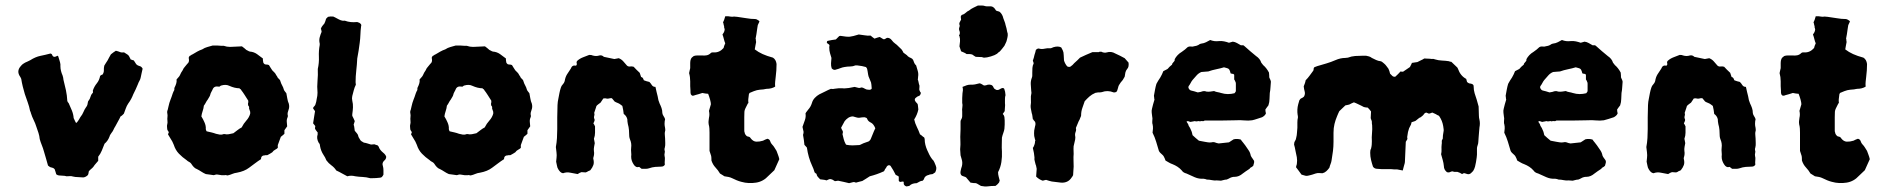

<svg xmlns="http://www.w3.org/2000/svg" viewBox="-20 -649 6841 696"><path d="M497 -400Q495 -393 493.5 -384.5Q492 -376 490 -368Q489 -362 485.5 -356Q482 -350 480 -344Q476 -334 472 -325.5Q468 -317 463 -307Q460 -299 455.5 -290.5Q451 -282 445 -274Q439 -265 436 -256Q433 -247 429 -237Q426 -234 423.5 -231.5Q421 -229 417 -227Q413 -218 408 -209.5Q403 -201 398 -191Q394 -185 391.5 -179Q389 -173 384 -167Q382 -164 380 -161Q378 -158 377 -154Q371 -138 359 -128Q354 -115 349 -103Q344 -91 336 -81V-66Q332 -61 327 -55.5Q322 -50 319 -45Q315 -40 310.5 -36.5Q306 -33 302 -28Q301 -24 300.5 -19.5Q300 -15 296 -12Q287 -5 279 -6Q271 -7 262 -7Q253 -7 245 -9Q239 -11 233 -10.5Q227 -10 221 -10Q215 -12 208.5 -12Q202 -12 194 -13Q190 -13 184 -17Q183 -22 181 -27Q179 -32 178 -36Q173 -41 168 -41.5Q163 -42 159 -45L154 -49Q150 -63 146.5 -75.5Q143 -88 139 -101Q136 -112 131.5 -123Q127 -134 124 -145Q123 -156 119.5 -167Q116 -178 112 -189Q108 -202 102 -214Q96 -226 92 -239Q92 -241 91 -243Q90 -245 89 -247Q86 -263 80.5 -278Q75 -293 70 -308Q66 -321 62.5 -335.5Q59 -350 57 -363Q56 -365 55 -367.5Q54 -370 53 -371Q39 -391 55 -409Q59 -414 63 -417Q67 -420 71 -422Q76 -424 81 -426.5Q86 -429 90 -431Q109 -443 126.5 -446.5Q144 -450 163 -455Q167 -454 168.5 -451.5Q170 -449 171 -446Q176 -441 182 -444L189 -447Q191 -445 191 -445Q193 -438 195.5 -430.5Q198 -423 199 -416V-409Q199 -393 207 -375Q208 -371 209 -367.5Q210 -364 210 -360Q215 -341 219 -322Q223 -303 224 -283Q225 -279 229 -275Q235 -262 240.5 -248.5Q246 -235 247 -221Q248 -220 250.5 -213.5Q253 -207 254 -207Q255 -201 259 -205.5Q263 -210 267 -217Q271 -224 271 -224Q279 -234 282.5 -243Q286 -252 293 -262Q295 -264 295.5 -266Q296 -268 297 -270Q298 -274 298.5 -278Q299 -282 301 -284Q306 -290 308 -298Q310 -306 315 -311Q318 -313 317 -316.5Q316 -320 317 -322Q322 -336 331 -347Q340 -358 343 -374Q345 -376 347 -377Q349 -378 352 -379Q357 -387 356.5 -394.5Q356 -402 358 -411Q360 -415 363.5 -420Q367 -425 370 -430Q373 -435 375.5 -440.5Q378 -446 382 -452Q387 -456 391 -459Q395 -462 400 -465Q409 -463 414.5 -460.5Q420 -458 430 -459Q437 -455 442.5 -451Q448 -447 451 -439Q451 -438 452 -437Q453 -436 453 -434Q460 -431 465 -430Q467 -426 469.5 -423Q472 -420 474 -416Q479 -411 486 -409.5Q493 -408 497 -400Z M1027 -273Q1030 -261 1026 -251Q1024 -246 1023 -241Q1022 -236 1023 -231Q1024 -230 1023.5 -228.5Q1023 -227 1023 -225Q1019 -217 1019.5 -208Q1020 -199 1021 -191L1011 -177V-164Q1009 -162 1006 -159.5Q1003 -157 998 -153Q996 -146 992.5 -138Q989 -130 987 -123V-113Q983 -109 977 -106Q971 -103 967 -97Q963 -94 959 -92Q955 -90 950 -87Q948 -86 945.5 -86.5Q943 -87 941 -86Q926 -86 926 -72Q915 -65 904.5 -57Q894 -49 883 -41Q866 -28 839 -23Q830 -22 822 -18.5Q814 -15 805 -13Q803 -13 800 -14Q797 -15 795 -14Q783 -13 770 -16Q766 -17 762 -16Q758 -15 755 -14Q748 -15 741 -16Q734 -17 726 -18Q717 -22 709.5 -27Q702 -32 694 -36Q688 -38 683 -43Q678 -48 675 -53Q674 -55 672.5 -56.5Q671 -58 669 -60Q666 -62 663 -63.5Q660 -65 657 -68Q641 -79 628.5 -92Q616 -105 610 -124Q605 -137 598 -147Q596 -151 593.5 -154.5Q591 -158 589 -162Q590 -164 592 -170Q590 -173 588 -176Q586 -179 586 -183Q586 -186 585.5 -189.5Q585 -193 586 -197Q588 -204 587 -211Q586 -218 587 -225Q588 -231 586.5 -238Q585 -245 588 -251Q590 -258 591 -264Q592 -270 594 -276Q596 -282 598 -287.5Q600 -293 602 -298Q604 -304 606 -310Q608 -316 612 -323Q612 -325 612 -328Q612 -331 613 -332Q617 -340 619 -347Q621 -354 620 -361Q624 -366 627 -369Q630 -372 632 -376Q634 -381 636.5 -385.5Q639 -390 642 -394Q645 -402 651 -408Q655 -413 658 -416.5Q661 -420 663 -422Q666 -428 665 -432.5Q664 -437 664 -440Q666 -445 667 -446Q670 -447 672.5 -449Q675 -451 678 -452Q686 -457 695 -462Q704 -467 713 -470Q722 -476 731.5 -478.5Q741 -481 751 -484Q759 -484 767 -484Q775 -484 782 -483H791Q802 -479 813.5 -479Q825 -479 836 -480Q841 -480 846.5 -480.5Q852 -481 857 -481Q862 -477 865.5 -474.5Q869 -472 873 -468Q876 -467 879 -465Q882 -463 886 -462Q900 -461 911.5 -453Q923 -445 933 -437Q933 -435 933 -431.5Q933 -428 934 -425Q934 -420 940 -416Q943 -415 947 -415Q951 -415 955 -413Q957 -409 960.5 -404Q964 -399 967 -394Q971 -390 975 -386Q979 -382 981 -377Q983 -375 984.5 -372Q986 -369 987 -367Q990 -364 993 -361Q996 -358 997 -353Q999 -346 1003 -339Q1007 -332 1009 -324Q1010 -321 1012.5 -318Q1015 -315 1018 -311Q1020 -302 1021.5 -292Q1023 -282 1027 -273ZM887 -237Q888 -244 885 -249.5Q882 -255 883 -261Q883 -263 880 -266Q879 -268 879 -274Q880 -276 880 -279.5Q880 -283 880 -284Q873 -295 867 -304.5Q861 -314 854 -323Q854 -325 852 -325.5Q850 -326 848 -329Q831 -329 811 -338Q799 -344 782 -339Q781 -339 779.5 -338Q778 -337 776 -335H771Q755 -338 750 -323Q748 -319 745.5 -314.5Q743 -310 742 -305Q741 -301 738 -296.5Q735 -292 733 -288Q729 -283 726 -277Q723 -271 719 -266Q718 -256 714.5 -246Q711 -236 710 -227Q713 -222 716 -216.5Q719 -211 721 -206Q727 -193 726 -181Q726 -179 727 -177Q728 -175 729 -173Q738 -171 746.5 -169Q755 -167 763 -164Q770 -162 777 -161Q784 -160 791 -163H794Q802 -161 809.5 -162.5Q817 -164 826 -166Q833 -171 840.5 -177Q848 -183 856 -187Q863 -201 873 -212Q883 -223 887 -237Z M1380 -81Q1380 -72 1372 -66Q1364 -58 1368 -47Q1370 -40 1370 -32Q1370 -24 1370 -16Q1369 -14 1367.5 -11.5Q1366 -9 1364 -7Q1360 -5 1359 -5Q1351 -4 1343 -3.5Q1335 -3 1327 -3Q1322 -3 1322 -3Q1308 -7 1294.5 -7.5Q1281 -8 1268 -10Q1260 -12 1253 -12Q1246 -12 1239 -10Q1229 -15 1219.5 -20.5Q1210 -26 1199 -31Q1192 -42 1181.5 -49.5Q1171 -57 1163 -68Q1161 -73 1158.5 -78Q1156 -83 1153 -87Q1143 -102 1140 -120Q1140 -127 1135 -132Q1127 -147 1131 -160Q1132 -162 1131.5 -164.5Q1131 -167 1132 -168Q1128 -173 1126 -176Q1124 -179 1122 -182Q1122 -189 1123 -192L1115 -202Q1117 -213 1118.5 -224.5Q1120 -236 1122 -246L1115 -256Q1115 -260 1118 -262.5Q1121 -265 1123 -269Q1127 -280 1128 -290Q1131 -302 1131 -313Q1129 -335 1131 -356Q1133 -377 1132 -399Q1137 -421 1136 -443Q1135 -465 1139 -486Q1139 -491 1139 -491Q1136 -503 1139 -514Q1142 -525 1146 -534Q1145 -536 1145 -539Q1145 -542 1143 -544Q1145 -551 1149 -555.5Q1153 -560 1156 -564Q1158 -568 1159.5 -572.5Q1161 -577 1162 -581L1169 -588Q1178 -590 1188 -589Q1191 -588 1194.5 -586Q1198 -584 1202 -582Q1209 -578 1215.5 -575.5Q1222 -573 1230 -574Q1241 -570 1251.5 -569Q1262 -568 1272 -569H1276Q1276 -569 1276.5 -568.5Q1277 -568 1278 -568Q1283 -567 1287 -563Q1291 -559 1289 -554Q1287 -539 1286.5 -524Q1286 -509 1284 -494Q1282 -480 1280 -465.5Q1278 -451 1275 -437Q1274 -415 1271.5 -393.5Q1269 -372 1269 -351Q1269 -348 1269.5 -346Q1270 -344 1270 -342Q1265 -332 1262.5 -322Q1260 -312 1257 -301Q1255 -293 1257 -284Q1260 -272 1259.5 -260Q1259 -248 1257 -235V-229Q1259 -225 1261.5 -220Q1264 -215 1266 -210Q1265 -207 1264 -203.5Q1263 -200 1262 -197Q1264 -192 1264.5 -186Q1265 -180 1266 -175Q1270 -170 1274 -165.5Q1278 -161 1279 -155Q1279 -153 1281 -150Q1283 -147 1284 -145Q1286 -140 1290.5 -137Q1295 -134 1299 -132Q1306 -131 1312 -129Q1318 -127 1325 -125Q1329 -125 1331.5 -125.5Q1334 -126 1337 -126Q1339 -125 1342.5 -124Q1346 -123 1349 -122Q1350 -121 1351 -119.5Q1352 -118 1353 -117Q1355 -109 1364 -100Q1369 -96 1373.5 -91.5Q1378 -87 1380 -81Z M1908 -273Q1911 -261 1907 -251Q1905 -246 1904 -241Q1903 -236 1904 -231Q1905 -230 1904.5 -228.5Q1904 -227 1904 -225Q1900 -217 1900.5 -208Q1901 -199 1902 -191L1892 -177V-164Q1890 -162 1887 -159.5Q1884 -157 1879 -153Q1877 -146 1873.5 -138Q1870 -130 1868 -123V-113Q1864 -109 1858 -106Q1852 -103 1848 -97Q1844 -94 1840 -92Q1836 -90 1831 -87Q1829 -86 1826.5 -86.5Q1824 -87 1822 -86Q1807 -86 1807 -72Q1796 -65 1785.5 -57Q1775 -49 1764 -41Q1747 -28 1720 -23Q1711 -22 1703 -18.5Q1695 -15 1686 -13Q1684 -13 1681 -14Q1678 -15 1676 -14Q1664 -13 1651 -16Q1647 -17 1643 -16Q1639 -15 1636 -14Q1629 -15 1622 -16Q1615 -17 1607 -18Q1598 -22 1590.5 -27Q1583 -32 1575 -36Q1569 -38 1564 -43Q1559 -48 1556 -53Q1555 -55 1553.5 -56.5Q1552 -58 1550 -60Q1547 -62 1544 -63.5Q1541 -65 1538 -68Q1522 -79 1509.5 -92Q1497 -105 1491 -124Q1486 -137 1479 -147Q1477 -151 1474.5 -154.5Q1472 -158 1470 -162Q1471 -164 1473 -170Q1471 -173 1469 -176Q1467 -179 1467 -183Q1467 -186 1466.5 -189.5Q1466 -193 1467 -197Q1469 -204 1468 -211Q1467 -218 1468 -225Q1469 -231 1467.5 -238Q1466 -245 1469 -251Q1471 -258 1472 -264Q1473 -270 1475 -276Q1477 -282 1479 -287.5Q1481 -293 1483 -298Q1485 -304 1487 -310Q1489 -316 1493 -323Q1493 -325 1493 -328Q1493 -331 1494 -332Q1498 -340 1500 -347Q1502 -354 1501 -361Q1505 -366 1508 -369Q1511 -372 1513 -376Q1515 -381 1517.5 -385.5Q1520 -390 1523 -394Q1526 -402 1532 -408Q1536 -413 1539 -416.5Q1542 -420 1544 -422Q1547 -428 1546 -432.5Q1545 -437 1545 -440Q1547 -445 1548 -446Q1551 -447 1553.5 -449Q1556 -451 1559 -452Q1567 -457 1576 -462Q1585 -467 1594 -470Q1603 -476 1612.5 -478.5Q1622 -481 1632 -484Q1640 -484 1648 -484Q1656 -484 1663 -483H1672Q1683 -479 1694.5 -479Q1706 -479 1717 -480Q1722 -480 1727.5 -480.5Q1733 -481 1738 -481Q1743 -477 1746.5 -474.5Q1750 -472 1754 -468Q1757 -467 1760 -465Q1763 -463 1767 -462Q1781 -461 1792.5 -453Q1804 -445 1814 -437Q1814 -435 1814 -431.5Q1814 -428 1815 -425Q1815 -420 1821 -416Q1824 -415 1828 -415Q1832 -415 1836 -413Q1838 -409 1841.5 -404Q1845 -399 1848 -394Q1852 -390 1856 -386Q1860 -382 1862 -377Q1864 -375 1865.5 -372Q1867 -369 1868 -367Q1871 -364 1874 -361Q1877 -358 1878 -353Q1880 -346 1884 -339Q1888 -332 1890 -324Q1891 -321 1893.5 -318Q1896 -315 1899 -311Q1901 -302 1902.5 -292Q1904 -282 1908 -273ZM1768 -237Q1769 -244 1766 -249.5Q1763 -255 1764 -261Q1764 -263 1761 -266Q1760 -268 1760 -274Q1761 -276 1761 -279.5Q1761 -283 1761 -284Q1754 -295 1748 -304.5Q1742 -314 1735 -323Q1735 -325 1733 -325.5Q1731 -326 1729 -329Q1712 -329 1692 -338Q1680 -344 1663 -339Q1662 -339 1660.5 -338Q1659 -337 1657 -335H1652Q1636 -338 1631 -323Q1629 -319 1626.5 -314.5Q1624 -310 1623 -305Q1622 -301 1619 -296.5Q1616 -292 1614 -288Q1610 -283 1607 -277Q1604 -271 1600 -266Q1599 -256 1595.5 -246Q1592 -236 1591 -227Q1594 -222 1597 -216.5Q1600 -211 1602 -206Q1608 -193 1607 -181Q1607 -179 1608 -177Q1609 -175 1610 -173Q1619 -171 1627.5 -169Q1636 -167 1644 -164Q1651 -162 1658 -161Q1665 -160 1672 -163H1675Q1683 -161 1690.5 -162.5Q1698 -164 1707 -166Q1714 -171 1721.5 -177Q1729 -183 1737 -187Q1744 -201 1754 -212Q1764 -223 1768 -237Z M2391 -147Q2391 -139 2391.5 -130.5Q2392 -122 2390 -114Q2388 -109 2389 -105Q2391 -100 2389.5 -94.5Q2388 -89 2389 -84Q2391 -77 2390 -68.5Q2389 -60 2390 -52Q2386 -45 2377 -45Q2367 -45 2355.5 -44Q2344 -43 2333 -39Q2327 -37 2320 -37Q2313 -37 2306 -37Q2300 -41 2297 -44Q2285 -40 2277 -53Q2273 -59 2270.5 -66Q2268 -73 2268 -81Q2269 -89 2268 -97Q2267 -105 2268 -114Q2270 -129 2264 -143Q2263 -146 2262 -149Q2261 -152 2261 -155Q2261 -166 2260 -177.5Q2259 -189 2256 -199Q2255 -204 2254.5 -208.5Q2254 -213 2254 -217Q2251 -229 2241 -236Q2240 -244 2239 -250.5Q2238 -257 2236 -265Q2234 -267 2228 -271Q2224 -274 2218.5 -276Q2213 -278 2208 -281Q2206 -283 2203.5 -286.5Q2201 -290 2198 -293H2192Q2188 -292 2185 -291.5Q2182 -291 2177 -292Q2175 -293 2172 -292.5Q2169 -292 2167 -292Q2162 -285 2157 -277Q2153 -274 2149.5 -271.5Q2146 -269 2144 -267Q2141 -264 2141 -261L2134 -240Q2136 -234 2134 -228.5Q2132 -223 2135 -217Q2136 -214 2135 -211Q2134 -208 2133 -206Q2130 -202 2132 -200Q2134 -198 2135 -195Q2136 -194 2137 -191Q2137 -179 2137 -168Q2137 -157 2133 -146Q2134 -142 2134.5 -138.5Q2135 -135 2136 -130Q2135 -124 2133.5 -116.5Q2132 -109 2133 -101Q2134 -96 2133.5 -90Q2133 -84 2131 -78Q2130 -75 2131 -72Q2134 -60 2131 -51Q2128 -42 2120 -32Q2119 -31 2116 -30Q2113 -29 2111 -28Q2109 -26 2107 -25.5Q2105 -25 2103 -24Q2099 -24 2095 -24.5Q2091 -25 2088 -25Q2084 -24 2081.5 -22.5Q2079 -21 2074 -18Q2061 -20 2047.5 -23Q2034 -26 2021 -21Q2015 -22 2011 -26Q2007 -30 2004 -35Q2000 -41 1999 -48.5Q1998 -56 1996 -63Q1998 -80 1998 -86.5Q1998 -93 1995 -116Q1998 -132 1999 -148.5Q2000 -165 2000 -181Q2000 -202 2000 -224Q2000 -246 2001 -268Q2001 -274 2002 -280Q2003 -286 2004 -291Q2006 -302 2008 -312Q2010 -322 2013 -331Q2015 -338 2020 -343Q2025 -348 2027 -355Q2029 -369 2035.5 -379.5Q2042 -390 2049 -400Q2054 -414 2067 -411Q2069 -411 2069 -412Q2072 -415 2070.5 -420Q2069 -425 2073 -429Q2082 -437 2094 -441.5Q2106 -446 2116 -450Q2125 -450 2128 -448Q2141 -444 2153 -448Q2162 -450 2169 -443Q2179 -441 2188 -439Q2197 -437 2207 -435Q2211 -436 2215 -436.5Q2219 -437 2223 -438Q2233 -434 2239.5 -426.5Q2246 -419 2253 -411Q2258 -407 2264 -408Q2270 -409 2277 -407Q2282 -402 2287.5 -396Q2293 -390 2299 -385Q2300 -381 2301.5 -377.5Q2303 -374 2304 -370Q2309 -369 2311 -365Q2313 -361 2314 -358Q2324 -354 2334 -352Q2339 -347 2343 -340.5Q2347 -334 2356 -334Q2358 -324 2360 -316Q2362 -308 2364 -300Q2366 -285 2371 -274Q2375 -266 2378 -257.5Q2381 -249 2381 -239Q2382 -233 2385.5 -228Q2389 -223 2391 -217Q2390 -213 2389.5 -209Q2389 -205 2389 -200Q2389 -196 2389.5 -193Q2390 -190 2391 -185Q2391 -183 2391.5 -179.5Q2392 -176 2391 -174Q2389 -167 2390 -160Q2391 -153 2391 -147Z M2805 -72Q2800 -62 2796 -52Q2792 -42 2787 -32L2766 -12Q2747 9 2721 13Q2708 15 2694.5 14.5Q2681 14 2667 10Q2659 8 2650.5 4.5Q2642 1 2634 -3Q2628 -6 2621 -7.5Q2614 -9 2606 -10Q2603 -12 2599 -14.5Q2595 -17 2590 -20Q2583 -32 2573.5 -42Q2564 -52 2559 -67Q2559 -79 2558 -83.5Q2557 -88 2552 -102V-168Q2552 -176 2551.5 -183.5Q2551 -191 2549 -198Q2548 -205 2548.5 -210Q2549 -215 2550 -222Q2553 -234 2550 -247Q2553 -259 2557 -271Q2557 -277 2554 -288Q2551 -299 2547 -309Q2542 -309 2537 -310Q2532 -311 2526 -312Q2520 -310 2513.5 -308Q2507 -306 2499 -304Q2496 -302 2490 -302Q2489 -302 2486.5 -304.5Q2484 -307 2484 -308Q2483 -311 2483 -314Q2483 -317 2483 -320Q2482 -328 2482 -337Q2482 -346 2482 -354Q2482 -362 2481 -369.5Q2480 -377 2478 -384Q2479 -389 2480 -393.5Q2481 -398 2482 -402V-421Q2482 -429 2484.5 -435Q2487 -441 2495 -446Q2501 -448 2508.5 -448Q2516 -448 2525 -448Q2533 -447 2541.5 -448.5Q2550 -450 2557 -457Q2559 -459 2562.5 -459Q2566 -459 2568 -459Q2588 -458 2603 -475Q2604 -481 2609 -492Q2606 -499 2604 -507.5Q2602 -516 2599 -524Q2601 -527 2603 -530Q2605 -533 2606 -537Q2608 -542 2606 -546.5Q2604 -551 2605 -554Q2603 -559 2603 -561Q2603 -563 2601 -568Q2602 -570 2603 -572.5Q2604 -575 2605 -577Q2606 -581 2607 -583.5Q2608 -586 2609 -590H2620Q2625 -589 2630.5 -588.5Q2636 -588 2641 -589Q2643 -589 2646 -588.5Q2649 -588 2652 -588Q2669 -586 2685.5 -583Q2702 -580 2718 -580Q2720 -580 2722.5 -579Q2725 -578 2726 -577Q2730 -575 2733 -572Q2732 -568 2730 -564.5Q2728 -561 2727 -558Q2726 -554 2725.5 -549Q2725 -544 2724 -539Q2723 -532 2722 -525Q2721 -518 2719 -509Q2720 -508 2720 -504Q2720 -500 2721 -497Q2720 -490 2718.5 -484Q2717 -478 2716 -470Q2729 -460 2744.5 -453Q2760 -446 2782 -440Q2793 -433 2795 -417Q2795 -394 2792 -371Q2791 -362 2790 -353Q2789 -344 2790 -335Q2777 -327 2759 -327Q2756 -327 2753 -326Q2750 -325 2748 -325Q2732 -324 2723.5 -322Q2715 -320 2697 -312Q2694 -308 2694 -301Q2693 -295 2692.5 -289Q2692 -283 2693 -276Q2693 -276 2693 -275.5Q2693 -275 2691 -274Q2685 -262 2682 -256Q2679 -250 2678.5 -244Q2678 -238 2678 -224V-176Q2678 -171 2679 -170Q2680 -161 2688 -155Q2692 -154 2695.5 -153Q2699 -152 2701 -148Q2710 -136 2721.5 -135.5Q2733 -135 2746 -139Q2750 -141 2754 -143Q2758 -145 2762 -146Q2770 -144 2772 -137Q2774 -130 2779 -125Q2784 -120 2787.5 -114Q2791 -108 2795 -102Q2797 -96 2800 -88.5Q2803 -81 2805 -72Z M3372 -49Q3375 -42 3374 -36Q3373 -30 3370 -24Q3369 -23 3366 -21.5Q3363 -20 3361 -18Q3357 -17 3354 -17Q3351 -17 3347 -15Q3332 -12 3329 1Q3328 3 3325 6Q3318 7 3315 8.5Q3312 10 3303 15Q3296 15 3289 17Q3282 19 3276 25Q3274 25 3273 25.5Q3272 26 3270 26Q3266 28 3261 24.5Q3256 21 3256 16V10Q3252 8 3246.5 10Q3241 12 3238 6V-9Q3235 -11 3232.5 -12.5Q3230 -14 3227 -15Q3223 -23 3218 -32Q3213 -41 3208 -48Q3204 -51 3201 -50Q3198 -49 3196 -47Q3194 -45 3193 -42.5Q3192 -40 3190 -38Q3188 -36 3187 -33Q3186 -30 3184 -28Q3171 -22 3158 -17.5Q3145 -13 3133 -10Q3126 -5 3119 -1Q3112 3 3106 7Q3100 8 3094 10Q3088 12 3083 13Q3077 10 3071.5 11.5Q3066 13 3058 15Q3049 13 3039 10.5Q3029 8 3018 6Q3015 7 3012 7Q3009 7 3007 8Q3003 6 3000.5 4Q2998 2 2994 1Q2989 -1 2985 1Q2981 3 2976 5Q2971 3 2965 2.5Q2959 2 2953 1Q2948 -4 2944.5 -8Q2941 -12 2940 -18Q2938 -20 2936 -21.5Q2934 -23 2933 -24Q2929 -38 2924 -48Q2910 -78 2905 -114Q2903 -116 2901 -118.5Q2899 -121 2896 -124Q2895 -133 2894 -141.5Q2893 -150 2891 -160Q2893 -166 2893 -171Q2891 -181 2889 -189Q2893 -201 2897.5 -213Q2902 -225 2900 -238Q2902 -242 2905 -245.5Q2908 -249 2910 -252Q2919 -262 2923 -275Q2926 -286 2933.5 -294Q2941 -302 2950 -307Q2961 -312 2971.5 -317.5Q2982 -323 2992 -327Q2994 -327 2997.5 -326.5Q3001 -326 3003 -327Q3021 -330 3034 -329Q3040 -328 3046 -329Q3052 -330 3057 -330L3078 -334Q3084 -333 3090 -331Q3096 -329 3102 -332Q3104 -332 3105.5 -331.5Q3107 -331 3108 -331Q3113 -329 3117 -326.5Q3121 -324 3126 -324Q3137 -322 3140 -328Q3139 -345 3137.5 -350Q3136 -355 3131 -366Q3128 -372 3127 -378.5Q3126 -385 3125 -391Q3124 -395 3123.5 -398.5Q3123 -402 3119 -406Q3106 -410 3087 -412H3081Q3072 -408 3062 -408Q3052 -408 3041 -406Q3034 -405 3026.5 -402Q3019 -399 3011 -397Q3003 -393 2995 -401Q2992 -410 2992.5 -419.5Q2993 -429 2994 -439Q2992 -446 2989 -455.5Q2986 -465 2986 -478L2987 -485Q2986 -487 2983.5 -489Q2981 -491 2979 -492Q2976 -495 2978 -498Q2978 -501 2981 -501Q2989 -503 2996 -504Q3003 -505 3010 -506L3022 -518Q3024 -519 3027 -519Q3050 -515 3060.5 -516Q3071 -517 3093 -524Q3104 -523 3114.5 -521Q3125 -519 3136 -520Q3139 -517 3142.5 -514.5Q3146 -512 3150 -509Q3155 -511 3160 -512.5Q3165 -514 3169 -515Q3175 -511 3182 -507Q3187 -506 3190.5 -509Q3194 -512 3198 -512Q3207 -511 3212.5 -503.5Q3218 -496 3225 -491Q3231 -487 3236.5 -481Q3242 -475 3248 -470Q3250 -467 3252 -464Q3254 -461 3255 -458Q3260 -454 3264 -451.5Q3268 -449 3271 -445Q3276 -441 3281.5 -439Q3287 -437 3290 -432Q3292 -427 3294 -421.5Q3296 -416 3301 -412Q3304 -402 3307 -391.5Q3310 -381 3308 -370Q3308 -365 3307 -361Q3309 -356 3310 -350Q3311 -344 3313 -339V-334Q3313 -331 3312.5 -327.5Q3312 -324 3313 -322Q3315 -316 3318 -313Q3318 -307 3313 -302Q3311 -301 3308 -300Q3305 -299 3303 -297Q3291 -290 3300 -279Q3301 -278 3303.5 -275.5Q3306 -273 3307 -270Q3308 -266 3308 -261.5Q3308 -257 3309 -252Q3305 -233 3294 -216Q3297 -202 3303.5 -189Q3310 -176 3315 -162Q3320 -159 3323 -156Q3326 -153 3330 -151Q3331 -148 3331.5 -147Q3332 -146 3332 -144Q3332 -134 3334.5 -124Q3337 -114 3341 -105Q3345 -96 3349 -88Q3353 -80 3359 -72Q3364 -68 3367 -61Q3370 -54 3372 -49ZM3153 -184Q3147 -199 3138 -204Q3127 -209 3124 -217Q3123 -221 3120 -222Q3117 -223 3114 -224Q3110 -224 3104.5 -223.5Q3099 -223 3094 -222Q3088 -222 3082.5 -224Q3077 -226 3072 -227Q3063 -227 3055 -222Q3051 -219 3048 -216.5Q3045 -214 3042 -210L3029 -186Q3031 -180 3034 -175.5Q3037 -171 3034 -163Q3036 -154 3038.5 -144.5Q3041 -135 3046 -126Q3048 -124 3049 -124Q3060 -122 3071 -122Q3082 -122 3092 -123Q3096 -123 3098 -124Q3109 -130 3125 -135Q3131 -136 3136 -144Q3140 -153 3144 -163.5Q3148 -174 3153 -184ZM2941 -20Q2941 -20 2940.5 -20Q2940 -20 2940 -18Q2942 -20 2941 -20Z M3631 -534Q3634 -527 3633 -519.5Q3632 -512 3630 -505Q3629 -499 3626 -493.5Q3623 -488 3621 -483Q3617 -477 3612.5 -472Q3608 -467 3604 -462Q3601 -461 3599 -458.5Q3597 -456 3594 -454Q3587 -449 3572 -444.5Q3557 -440 3548 -440Q3543 -440 3540 -442Q3534 -442 3528 -442.5Q3522 -443 3517 -443Q3514 -445 3510.5 -447Q3507 -449 3505 -451Q3500 -453 3494.5 -453Q3489 -453 3484 -453Q3480 -456 3474.5 -458.5Q3469 -461 3464 -463L3458 -481Q3459 -489 3460 -498.5Q3461 -508 3458 -518Q3455 -520 3458 -523Q3461 -530 3458 -537Q3455 -544 3458 -551Q3459 -553 3459 -557Q3456 -563 3459 -568.5Q3462 -574 3464 -578Q3463 -581 3463 -584.5Q3463 -588 3463 -590Q3464 -591 3464.5 -592.5Q3465 -594 3467 -595Q3475 -597 3480.5 -602.5Q3486 -608 3493 -611Q3500 -617 3508.5 -621Q3517 -625 3525 -629Q3533 -629 3539 -629Q3545 -629 3551 -627Q3554 -626 3558 -626Q3562 -626 3566 -626Q3580 -628 3588 -615Q3590 -610 3595 -609Q3600 -608 3604 -606Q3614 -597 3617 -583Q3619 -577 3621.5 -571Q3624 -565 3625 -559Q3627 -553 3628.5 -546.5Q3630 -540 3631 -534ZM3625 -304Q3623 -298 3623 -290.5Q3623 -283 3623 -275Q3624 -268 3623 -260.5Q3622 -253 3622 -246L3615 -236Q3620 -231 3621 -225Q3622 -219 3622 -212Q3622 -205 3622 -197.5Q3622 -190 3621 -182Q3620 -175 3617 -167Q3614 -159 3612 -150Q3612 -140 3611.5 -126.5Q3611 -113 3612 -100Q3613 -81 3610 -61.5Q3607 -42 3598 -25Q3598 -17 3600 -9.5Q3602 -2 3604 6Q3604 7 3603 8.5Q3602 10 3602 12Q3597 19 3590 24Q3589 24 3588 25H3584Q3573 25 3561.5 26.5Q3550 28 3536 25Q3532 23 3527.5 20Q3523 17 3518 15Q3514 15 3508.5 14.5Q3503 14 3498 13Q3490 4 3482 -6Q3479 -8 3475 -9Q3471 -10 3467 -12Q3460 -17 3462 -28Q3464 -39 3467 -47Q3470 -60 3466 -72L3462 -86Q3462 -94 3461 -101Q3460 -108 3461 -115Q3462 -125 3461.5 -134Q3461 -143 3461 -153Q3462 -167 3462 -180.5Q3462 -194 3462 -207Q3462 -212 3463 -213Q3468 -221 3468 -228.5Q3468 -236 3468 -244Q3467 -252 3468.5 -260.5Q3470 -269 3468 -276Q3468 -285 3468 -293.5Q3468 -302 3469 -311Q3470 -316 3470.5 -321.5Q3471 -327 3469 -334Q3478 -338 3484.5 -340Q3491 -342 3497 -342Q3501 -342 3505.5 -342Q3510 -342 3514 -343Q3524 -345 3531 -347Q3536 -346 3539.5 -343.5Q3543 -341 3547 -339Q3554 -339 3561 -342Q3568 -343 3573.5 -341Q3579 -339 3582 -331Q3583 -330 3583.5 -329Q3584 -328 3585 -327L3592 -323Q3599 -322 3604 -325.5Q3609 -329 3614 -330Q3620 -330 3621 -325Q3624 -318 3625 -304Z M4071 -422Q4073 -406 4066 -399Q4061 -393 4059.5 -386Q4058 -379 4057 -371Q4055 -368 4053.5 -365Q4052 -362 4050 -359Q4046 -355 4042.5 -350Q4039 -345 4036 -340Q4034 -336 4033 -331Q4032 -326 4030 -321Q4029 -320 4028.5 -318.5Q4028 -317 4027 -316Q4026 -315 4024.5 -315Q4023 -315 4022 -314H4017Q3995 -323 3974 -315Q3970 -314 3967 -314Q3964 -314 3960 -314Q3957 -313 3954.5 -313Q3952 -313 3950 -312Q3938 -307 3929 -299Q3920 -291 3912 -282Q3908 -270 3903.5 -257.5Q3899 -245 3899 -230Q3899 -229 3898 -226.5Q3897 -224 3896 -222Q3895 -218 3893.5 -215.5Q3892 -213 3890 -209Q3888 -203 3885 -197Q3882 -191 3880 -185Q3882 -178 3879.5 -172Q3877 -166 3877 -160Q3879 -151 3877.5 -143.5Q3876 -136 3874 -128Q3871 -119 3871.5 -109.5Q3872 -100 3872 -91Q3871 -80 3871.5 -68Q3872 -56 3872 -45Q3872 -38 3871 -30Q3870 -22 3870 -14Q3867 -8 3865 -6Q3858 5 3848 9.5Q3838 14 3826 13Q3818 12 3809.5 11Q3801 10 3793 9Q3789 8 3783 6.5Q3777 5 3772 3Q3768 4 3765.5 4.5Q3763 5 3760 6Q3747 2 3736 -9Q3737 -16 3737 -23Q3737 -30 3738 -37Q3737 -40 3736.5 -44.5Q3736 -49 3734 -53Q3733 -59 3731 -65Q3729 -71 3730 -78Q3729 -93 3724 -113Q3726 -115 3727.5 -118.5Q3729 -122 3730 -125Q3731 -128 3731.5 -130.5Q3732 -133 3732 -136Q3732 -138 3733 -139.5Q3734 -141 3732 -143Q3731 -146 3730.5 -149.5Q3730 -153 3729 -156Q3728 -166 3729 -176Q3730 -180 3730.5 -183.5Q3731 -187 3732 -191Q3734 -196 3733.5 -202Q3733 -208 3728 -212Q3727 -213 3726.5 -214.5Q3726 -216 3724 -217Q3723 -222 3722.5 -228Q3722 -234 3720 -239Q3719 -246 3717.5 -252Q3716 -258 3716 -265Q3718 -277 3717 -288.5Q3716 -300 3719 -312Q3719 -314 3718.5 -317Q3718 -320 3718 -322Q3717 -333 3716.5 -344Q3716 -355 3720 -366Q3722 -370 3722 -375Q3722 -380 3722 -385Q3722 -394 3722.5 -402.5Q3723 -411 3727 -419Q3727 -422 3724 -429Q3726 -434 3727.5 -439.5Q3729 -445 3730 -450Q3732 -455 3733 -459.5Q3734 -464 3735 -468Q3741 -474 3746 -473Q3756 -470 3766.5 -472.5Q3777 -475 3787 -474Q3790 -474 3793 -475.5Q3796 -477 3799 -478Q3816 -483 3827 -477Q3834 -465 3835 -459Q3836 -453 3837 -430Q3840 -419 3848 -409Q3850 -407 3854.5 -406.5Q3859 -406 3861 -408Q3865 -411 3868 -413.5Q3871 -416 3874 -420Q3880 -425 3885.5 -430.5Q3891 -436 3895 -440Q3906 -445 3916.5 -450Q3927 -455 3940 -460H3963L3965 -461Q3966 -461 3966.5 -461.5Q3967 -462 3968 -461L3971 -462Q3983 -456 3992 -459Q4008 -464 4023 -455Q4032 -451 4040 -447Q4048 -443 4057 -438Q4060 -434 4064 -430Q4068 -426 4071 -422Z M4587 -353Q4586 -343 4585.5 -332.5Q4585 -322 4583 -312Q4582 -302 4582 -290.5Q4582 -279 4578 -267Q4576 -264 4573 -260.5Q4570 -257 4567 -252Q4567 -248 4567.5 -245Q4568 -242 4569 -238Q4567 -233 4563 -229.5Q4559 -226 4555 -224Q4545 -221 4536.5 -218Q4528 -215 4519 -213Q4505 -211 4490 -212.5Q4475 -214 4460 -213Q4447 -213 4432.5 -212.5Q4418 -212 4403 -212H4347Q4343 -209 4338.5 -210Q4334 -211 4330 -209Q4326 -211 4321 -209.5Q4316 -208 4311 -210Q4307 -209 4303.5 -208.5Q4300 -208 4295 -207Q4291 -208 4288 -209.5Q4285 -211 4281 -208Q4283 -205 4285.5 -201.5Q4288 -198 4289 -193Q4292 -189 4294 -185Q4296 -181 4298 -176Q4300 -172 4301 -167.5Q4302 -163 4303 -159Q4308 -154 4314 -149Q4320 -144 4326 -139Q4331 -138 4336.5 -137Q4342 -136 4347 -135Q4353 -134 4359 -133Q4365 -132 4372 -133Q4379 -135 4385 -132.5Q4391 -130 4398 -129Q4407 -130 4416.5 -131Q4426 -132 4435 -133Q4439 -136 4443.5 -138.5Q4448 -141 4452 -144Q4465 -147 4478 -143Q4481 -138 4485.5 -133Q4490 -128 4494 -122Q4500 -113 4506 -104.5Q4512 -96 4514 -85Q4516 -80 4520 -75Q4524 -70 4526 -66Q4527 -61 4525.5 -57Q4524 -53 4523 -48Q4519 -44 4513 -41Q4512 -41 4511 -39Q4510 -37 4508 -36Q4502 -32 4496 -28Q4490 -24 4485 -20Q4471 -8 4456 -8Q4450 -8 4447 -7Q4442 -6 4437 -3Q4432 0 4426 2Q4421 2 4416 3.5Q4411 5 4406 6Q4403 6 4399 5.5Q4395 5 4391 5Q4382 6 4373 4Q4364 2 4355 2Q4352 1 4349 0Q4346 -1 4343 -1Q4326 0 4311 -6.5Q4296 -13 4281 -20Q4269 -23 4264 -31Q4257 -39 4248.5 -44.5Q4240 -50 4230 -54Q4224 -56 4218 -59.5Q4212 -63 4205 -67Q4204 -71 4202 -75Q4200 -79 4198 -83Q4196 -86 4192.5 -89Q4189 -92 4186 -95Q4183 -98 4181 -102Q4176 -119 4171 -135.5Q4166 -152 4158 -168Q4159 -175 4159.5 -182.5Q4160 -190 4158 -199Q4157 -201 4157 -204Q4157 -207 4157 -209Q4157 -214 4157.5 -217.5Q4158 -221 4157 -224Q4156 -232 4155 -240Q4154 -248 4156 -255Q4158 -263 4160 -271Q4162 -279 4165 -288Q4164 -290 4164 -294Q4164 -298 4163 -302Q4165 -313 4167 -324Q4169 -335 4172 -345Q4175 -351 4178.5 -356.5Q4182 -362 4186 -368Q4193 -380 4197 -391Q4209 -397 4211.5 -398.5Q4214 -400 4216 -403Q4218 -406 4229 -415Q4228 -418 4234 -424Q4240 -430 4238 -434Q4247 -451 4264 -461Q4270 -465 4275.5 -469.5Q4281 -474 4285 -478Q4290 -481 4294.5 -480.5Q4299 -480 4303 -480Q4306 -481 4309.5 -481.5Q4313 -482 4317 -483Q4319 -484 4322 -485Q4325 -486 4327 -488Q4329 -489 4331 -490Q4333 -491 4335 -491Q4344 -492 4352 -496Q4360 -500 4367 -504Q4382 -498 4398 -500Q4408 -501 4417.5 -499Q4427 -497 4435 -494L4449 -498Q4457 -497 4464 -493Q4471 -489 4478 -485H4487Q4488 -484 4489 -483.5Q4490 -483 4491 -482Q4502 -472 4512 -463.5Q4522 -455 4533 -446Q4548 -436 4552 -422Q4556 -416 4559 -413Q4571 -403 4580 -386Q4580 -384 4580.5 -380.5Q4581 -377 4581 -374Q4580 -369 4583 -364Q4586 -359 4587 -353ZM4460 -320V-345Q4460 -350 4459 -351Q4458 -354 4456.5 -357Q4455 -360 4454 -361V-378L4451 -381Q4447 -381 4441 -383Q4439 -392 4436 -397Q4433 -401 4428 -402Q4423 -403 4417 -405Q4404 -401 4389 -398Q4374 -395 4360 -390Q4353 -389 4347 -389Q4341 -389 4335 -388Q4325 -384 4317.5 -375.5Q4310 -367 4303 -359Q4299 -354 4296 -348Q4293 -342 4289 -337Q4288 -336 4288 -331Q4291 -323 4297 -321Q4303 -320 4309 -318Q4315 -316 4322 -314Q4325 -315 4327.5 -315Q4330 -315 4333 -316Q4345 -321 4353 -317Q4361 -316 4367.5 -317Q4374 -318 4381 -319Q4387 -316 4393.5 -315Q4400 -314 4406 -312Q4419 -308 4431 -308Q4443 -308 4455 -311Q4460 -316 4460 -320Z M5343 -187Q5342 -179 5341.5 -169.5Q5341 -160 5340 -151Q5339 -143 5339 -136Q5339 -129 5336 -121Q5334 -116 5334 -110.5Q5334 -105 5334 -99Q5334 -94 5334 -88.5Q5334 -83 5333 -78Q5332 -70 5330.5 -61.5Q5329 -53 5327 -45Q5326 -41 5324 -36.5Q5322 -32 5320 -29L5313 -22Q5307 -16 5299 -18Q5294 -20 5289.5 -21Q5285 -22 5280 -18Q5273 -23 5263 -26H5252Q5250 -26 5248 -27Q5246 -28 5244 -28Q5241 -27 5238 -26Q5235 -25 5233 -24Q5227 -24 5225 -25Q5214 -34 5214 -47Q5213 -58 5210 -68.5Q5207 -79 5204 -90Q5206 -98 5205.5 -107Q5205 -116 5206 -125Q5207 -130 5206.5 -135.5Q5206 -141 5210 -146Q5210 -158 5213 -173Q5214 -177 5213 -182Q5212 -192 5209.5 -201.5Q5207 -211 5202 -220Q5200 -224 5197.5 -227.5Q5195 -231 5190 -232Q5186 -235 5181 -237Q5176 -239 5172 -241Q5165 -238 5160 -237Q5158 -238 5155 -239Q5152 -240 5150 -241Q5149 -240 5147.5 -240Q5146 -240 5145 -239Q5139 -230 5130 -224Q5126 -223 5122 -219.5Q5118 -216 5114 -213Q5111 -210 5106.5 -209Q5102 -208 5097 -206Q5096 -203 5095.5 -200Q5095 -197 5093 -194Q5092 -192 5090.5 -189Q5089 -186 5088 -184Q5083 -170 5082 -158Q5081 -155 5081 -152Q5083 -146 5080.5 -142.5Q5078 -139 5076 -135Q5075 -118 5074.5 -101Q5074 -84 5073 -67Q5073 -61 5072 -57Q5070 -51 5068.5 -44.5Q5067 -38 5065 -31L5044 -35Q5039 -35 5033 -35Q5027 -35 5021 -36H5001Q4994 -36 4987 -36Q4980 -36 4973 -37Q4962 -37 4957 -45Q4953 -57 4950 -69.5Q4947 -82 4947 -95Q4947 -99 4947.5 -103Q4948 -107 4950 -110Q4952 -118 4952.5 -124Q4953 -130 4953 -137Q4952 -151 4953.5 -166Q4955 -181 4954 -195Q4953 -199 4953 -202Q4953 -205 4953 -208Q4952 -213 4950 -217Q4948 -221 4949 -225Q4949 -230 4949.5 -235Q4950 -240 4950 -245Q4947 -249 4944.5 -252Q4942 -255 4938 -259Q4935 -259 4931.5 -259.5Q4928 -260 4924 -261Q4920 -263 4914.5 -266Q4909 -269 4904 -271Q4900 -273 4895.5 -275Q4891 -277 4888 -278Q4880 -275 4871 -270Q4868 -269 4864.5 -268.5Q4861 -268 4857 -267Q4852 -262 4846.5 -257Q4841 -252 4835 -246Q4833 -242 4831 -237.5Q4829 -233 4827 -228Q4821 -214 4817.5 -199.5Q4814 -185 4814 -168V-135Q4814 -118 4812 -101.5Q4810 -85 4807 -68Q4806 -61 4803.5 -55Q4801 -49 4799 -41Q4794 -34 4788 -28.5Q4782 -23 4774 -21Q4760 -22 4755.5 -21.5Q4751 -21 4737 -16Q4733 -15 4729.5 -14Q4726 -13 4721 -12Q4716 -11 4712 -12Q4708 -13 4698 -16Q4694 -22 4688.5 -29Q4683 -36 4678 -43Q4679 -46 4679.5 -49Q4680 -52 4681 -54Q4683 -67 4681 -79Q4678 -91 4676 -103Q4674 -115 4671 -125Q4671 -133 4674.5 -138Q4678 -143 4679 -151Q4681 -158 4681.5 -167.5Q4682 -177 4683 -186Q4683 -196 4683 -205.5Q4683 -215 4685 -223Q4685 -230 4684 -232Q4681 -252 4686 -271Q4688 -276 4688.5 -279.5Q4689 -283 4690 -285Q4693 -291 4698 -293Q4703 -295 4707 -299Q4712 -308 4709.5 -317Q4707 -326 4706 -336Q4708 -341 4710 -346.5Q4712 -352 4713 -358Q4721 -366 4727.5 -375Q4734 -384 4740 -392Q4742 -394 4742 -399Q4742 -404 4746 -406Q4748 -407 4750.5 -407.5Q4753 -408 4754 -409Q4771 -414 4788 -419Q4805 -424 4821 -431Q4839 -439 4857 -439Q4859 -439 4861 -439.5Q4863 -440 4866 -440Q4879 -445 4892.5 -446Q4906 -447 4920 -447H4932Q4937 -446 4942.5 -444.5Q4948 -443 4953 -439Q4961 -435 4968.5 -431.5Q4976 -428 4985 -427Q4989 -426 4991.5 -423.5Q4994 -421 4997 -419Q5002 -415 5005.5 -410Q5009 -405 5013 -400Q5015 -396 5016.5 -391.5Q5018 -387 5019 -382Q5023 -378 5027 -374Q5031 -370 5038 -371Q5043 -376 5048 -380.5Q5053 -385 5057 -390Q5060 -389 5066 -389L5091 -406Q5093 -411 5095 -414Q5097 -417 5098 -421Q5103 -422 5108 -422.5Q5113 -423 5118 -424Q5125 -428 5131 -430.5Q5137 -433 5143 -437Q5148 -437 5153.5 -436.5Q5159 -436 5164 -436Q5168 -435 5172.5 -435.5Q5177 -436 5181 -434Q5194 -430 5207 -429.5Q5220 -429 5233 -427Q5235 -425 5241 -425L5263 -404Q5263 -403 5264 -402Q5265 -401 5265 -400Q5274 -374 5295 -363Q5296 -361 5296.5 -357.5Q5297 -354 5298 -352Q5304 -346 5311 -346Q5323 -344 5322 -335Q5322 -323 5325.5 -311Q5329 -299 5333 -288L5340 -263Q5340 -256 5340.5 -247Q5341 -238 5341 -230Q5341 -226 5341.5 -222.5Q5342 -219 5343 -215Q5346 -202 5343 -187Z M5862 -353Q5861 -343 5860.5 -332.5Q5860 -322 5858 -312Q5857 -302 5857 -290.5Q5857 -279 5853 -267Q5851 -264 5848 -260.5Q5845 -257 5842 -252Q5842 -248 5842.5 -245Q5843 -242 5844 -238Q5842 -233 5838 -229.5Q5834 -226 5830 -224Q5820 -221 5811.5 -218Q5803 -215 5794 -213Q5780 -211 5765 -212.5Q5750 -214 5735 -213Q5722 -213 5707.5 -212.5Q5693 -212 5678 -212H5622Q5618 -209 5613.5 -210Q5609 -211 5605 -209Q5601 -211 5596 -209.5Q5591 -208 5586 -210Q5582 -209 5578.5 -208.5Q5575 -208 5570 -207Q5566 -208 5563 -209.5Q5560 -211 5556 -208Q5558 -205 5560.5 -201.5Q5563 -198 5564 -193Q5567 -189 5569 -185Q5571 -181 5573 -176Q5575 -172 5576 -167.5Q5577 -163 5578 -159Q5583 -154 5589 -149Q5595 -144 5601 -139Q5606 -138 5611.5 -137Q5617 -136 5622 -135Q5628 -134 5634 -133Q5640 -132 5647 -133Q5654 -135 5660 -132.5Q5666 -130 5673 -129Q5682 -130 5691.5 -131Q5701 -132 5710 -133Q5714 -136 5718.5 -138.5Q5723 -141 5727 -144Q5740 -147 5753 -143Q5756 -138 5760.5 -133Q5765 -128 5769 -122Q5775 -113 5781 -104.5Q5787 -96 5789 -85Q5791 -80 5795 -75Q5799 -70 5801 -66Q5802 -61 5800.5 -57Q5799 -53 5798 -48Q5794 -44 5788 -41Q5787 -41 5786 -39Q5785 -37 5783 -36Q5777 -32 5771 -28Q5765 -24 5760 -20Q5746 -8 5731 -8Q5725 -8 5722 -7Q5717 -6 5712 -3Q5707 0 5701 2Q5696 2 5691 3.5Q5686 5 5681 6Q5678 6 5674 5.5Q5670 5 5666 5Q5657 6 5648 4Q5639 2 5630 2Q5627 1 5624 0Q5621 -1 5618 -1Q5601 0 5586 -6.5Q5571 -13 5556 -20Q5544 -23 5539 -31Q5532 -39 5523.5 -44.5Q5515 -50 5505 -54Q5499 -56 5493 -59.5Q5487 -63 5480 -67Q5479 -71 5477 -75Q5475 -79 5473 -83Q5471 -86 5467.5 -89Q5464 -92 5461 -95Q5458 -98 5456 -102Q5451 -119 5446 -135.5Q5441 -152 5433 -168Q5434 -175 5434.5 -182.5Q5435 -190 5433 -199Q5432 -201 5432 -204Q5432 -207 5432 -209Q5432 -214 5432.5 -217.5Q5433 -221 5432 -224Q5431 -232 5430 -240Q5429 -248 5431 -255Q5433 -263 5435 -271Q5437 -279 5440 -288Q5439 -290 5439 -294Q5439 -298 5438 -302Q5440 -313 5442 -324Q5444 -335 5447 -345Q5450 -351 5453.5 -356.5Q5457 -362 5461 -368Q5468 -380 5472 -391Q5484 -397 5486.5 -398.5Q5489 -400 5491 -403Q5493 -406 5504 -415Q5503 -418 5509 -424Q5515 -430 5513 -434Q5522 -451 5539 -461Q5545 -465 5550.5 -469.5Q5556 -474 5560 -478Q5565 -481 5569.5 -480.5Q5574 -480 5578 -480Q5581 -481 5584.5 -481.5Q5588 -482 5592 -483Q5594 -484 5597 -485Q5600 -486 5602 -488Q5604 -489 5606 -490Q5608 -491 5610 -491Q5619 -492 5627 -496Q5635 -500 5642 -504Q5657 -498 5673 -500Q5683 -501 5692.5 -499Q5702 -497 5710 -494L5724 -498Q5732 -497 5739 -493Q5746 -489 5753 -485H5762Q5763 -484 5764 -483.5Q5765 -483 5766 -482Q5777 -472 5787 -463.5Q5797 -455 5808 -446Q5823 -436 5827 -422Q5831 -416 5834 -413Q5846 -403 5855 -386Q5855 -384 5855.5 -380.5Q5856 -377 5856 -374Q5855 -369 5858 -364Q5861 -359 5862 -353ZM5735 -320V-345Q5735 -350 5734 -351Q5733 -354 5731.5 -357Q5730 -360 5729 -361V-378L5726 -381Q5722 -381 5716 -383Q5714 -392 5711 -397Q5708 -401 5703 -402Q5698 -403 5692 -405Q5679 -401 5664 -398Q5649 -395 5635 -390Q5628 -389 5622 -389Q5616 -389 5610 -388Q5600 -384 5592.5 -375.5Q5585 -367 5578 -359Q5574 -354 5571 -348Q5568 -342 5564 -337Q5563 -336 5563 -331Q5566 -323 5572 -321Q5578 -320 5584 -318Q5590 -316 5597 -314Q5600 -315 5602.5 -315Q5605 -315 5608 -316Q5620 -321 5628 -317Q5636 -316 5642.5 -317Q5649 -318 5656 -319Q5662 -316 5668.5 -315Q5675 -314 5681 -312Q5694 -308 5706 -308Q5718 -308 5730 -311Q5735 -316 5735 -320Z M6344 -147Q6344 -139 6344.5 -130.5Q6345 -122 6343 -114Q6341 -109 6342 -105Q6344 -100 6342.5 -94.5Q6341 -89 6342 -84Q6344 -77 6343 -68.5Q6342 -60 6343 -52Q6339 -45 6330 -45Q6320 -45 6308.5 -44Q6297 -43 6286 -39Q6280 -37 6273 -37Q6266 -37 6259 -37Q6253 -41 6250 -44Q6238 -40 6230 -53Q6226 -59 6223.5 -66Q6221 -73 6221 -81Q6222 -89 6221 -97Q6220 -105 6221 -114Q6223 -129 6217 -143Q6216 -146 6215 -149Q6214 -152 6214 -155Q6214 -166 6213 -177.5Q6212 -189 6209 -199Q6208 -204 6207.5 -208.5Q6207 -213 6207 -217Q6204 -229 6194 -236Q6193 -244 6192 -250.5Q6191 -257 6189 -265Q6187 -267 6181 -271Q6177 -274 6171.5 -276Q6166 -278 6161 -281Q6159 -283 6156.5 -286.5Q6154 -290 6151 -293H6145Q6141 -292 6138 -291.5Q6135 -291 6130 -292Q6128 -293 6125 -292.5Q6122 -292 6120 -292Q6115 -285 6110 -277Q6106 -274 6102.5 -271.5Q6099 -269 6097 -267Q6094 -264 6094 -261L6087 -240Q6089 -234 6087 -228.5Q6085 -223 6088 -217Q6089 -214 6088 -211Q6087 -208 6086 -206Q6083 -202 6085 -200Q6087 -198 6088 -195Q6089 -194 6090 -191Q6090 -179 6090 -168Q6090 -157 6086 -146Q6087 -142 6087.5 -138.5Q6088 -135 6089 -130Q6088 -124 6086.5 -116.5Q6085 -109 6086 -101Q6087 -96 6086.5 -90Q6086 -84 6084 -78Q6083 -75 6084 -72Q6087 -60 6084 -51Q6081 -42 6073 -32Q6072 -31 6069 -30Q6066 -29 6064 -28Q6062 -26 6060 -25.5Q6058 -25 6056 -24Q6052 -24 6048 -24.5Q6044 -25 6041 -25Q6037 -24 6034.5 -22.5Q6032 -21 6027 -18Q6014 -20 6000.5 -23Q5987 -26 5974 -21Q5968 -22 5964 -26Q5960 -30 5957 -35Q5953 -41 5952 -48.5Q5951 -56 5949 -63Q5951 -80 5951 -86.5Q5951 -93 5948 -116Q5951 -132 5952 -148.5Q5953 -165 5953 -181Q5953 -202 5953 -224Q5953 -246 5954 -268Q5954 -274 5955 -280Q5956 -286 5957 -291Q5959 -302 5961 -312Q5963 -322 5966 -331Q5968 -338 5973 -343Q5978 -348 5980 -355Q5982 -369 5988.5 -379.5Q5995 -390 6002 -400Q6007 -414 6020 -411Q6022 -411 6022 -412Q6025 -415 6023.5 -420Q6022 -425 6026 -429Q6035 -437 6047 -441.5Q6059 -446 6069 -450Q6078 -450 6081 -448Q6094 -444 6106 -448Q6115 -450 6122 -443Q6132 -441 6141 -439Q6150 -437 6160 -435Q6164 -436 6168 -436.5Q6172 -437 6176 -438Q6186 -434 6192.5 -426.5Q6199 -419 6206 -411Q6211 -407 6217 -408Q6223 -409 6230 -407Q6235 -402 6240.5 -396Q6246 -390 6252 -385Q6253 -381 6254.5 -377.5Q6256 -374 6257 -370Q6262 -369 6264 -365Q6266 -361 6267 -358Q6277 -354 6287 -352Q6292 -347 6296 -340.5Q6300 -334 6309 -334Q6311 -324 6313 -316Q6315 -308 6317 -300Q6319 -285 6324 -274Q6328 -266 6331 -257.5Q6334 -249 6334 -239Q6335 -233 6338.5 -228Q6342 -223 6344 -217Q6343 -213 6342.5 -209Q6342 -205 6342 -200Q6342 -196 6342.5 -193Q6343 -190 6344 -185Q6344 -183 6344.5 -179.5Q6345 -176 6344 -174Q6342 -167 6343 -160Q6344 -153 6344 -147Z M6758 -72Q6753 -62 6749 -52Q6745 -42 6740 -32L6719 -12Q6700 9 6674 13Q6661 15 6647.5 14.5Q6634 14 6620 10Q6612 8 6603.5 4.5Q6595 1 6587 -3Q6581 -6 6574 -7.5Q6567 -9 6559 -10Q6556 -12 6552 -14.5Q6548 -17 6543 -20Q6536 -32 6526.5 -42Q6517 -52 6512 -67Q6512 -79 6511 -83.5Q6510 -88 6505 -102V-168Q6505 -176 6504.5 -183.5Q6504 -191 6502 -198Q6501 -205 6501.5 -210Q6502 -215 6503 -222Q6506 -234 6503 -247Q6506 -259 6510 -271Q6510 -277 6507 -288Q6504 -299 6500 -309Q6495 -309 6490 -310Q6485 -311 6479 -312Q6473 -310 6466.5 -308Q6460 -306 6452 -304Q6449 -302 6443 -302Q6442 -302 6439.5 -304.5Q6437 -307 6437 -308Q6436 -311 6436 -314Q6436 -317 6436 -320Q6435 -328 6435 -337Q6435 -346 6435 -354Q6435 -362 6434 -369.5Q6433 -377 6431 -384Q6432 -389 6433 -393.5Q6434 -398 6435 -402V-421Q6435 -429 6437.5 -435Q6440 -441 6448 -446Q6454 -448 6461.5 -448Q6469 -448 6478 -448Q6486 -447 6494.5 -448.5Q6503 -450 6510 -457Q6512 -459 6515.5 -459Q6519 -459 6521 -459Q6541 -458 6556 -475Q6557 -481 6562 -492Q6559 -499 6557 -507.5Q6555 -516 6552 -524Q6554 -527 6556 -530Q6558 -533 6559 -537Q6561 -542 6559 -546.5Q6557 -551 6558 -554Q6556 -559 6556 -561Q6556 -563 6554 -568Q6555 -570 6556 -572.5Q6557 -575 6558 -577Q6559 -581 6560 -583.5Q6561 -586 6562 -590H6573Q6578 -589 6583.5 -588.5Q6589 -588 6594 -589Q6596 -589 6599 -588.5Q6602 -588 6605 -588Q6622 -586 6638.5 -583Q6655 -580 6671 -580Q6673 -580 6675.5 -579Q6678 -578 6679 -577Q6683 -575 6686 -572Q6685 -568 6683 -564.5Q6681 -561 6680 -558Q6679 -554 6678.5 -549Q6678 -544 6677 -539Q6676 -532 6675 -525Q6674 -518 6672 -509Q6673 -508 6673 -504Q6673 -500 6674 -497Q6673 -490 6671.5 -484Q6670 -478 6669 -470Q6682 -460 6697.5 -453Q6713 -446 6735 -440Q6746 -433 6748 -417Q6748 -394 6745 -371Q6744 -362 6743 -353Q6742 -344 6743 -335Q6730 -327 6712 -327Q6709 -327 6706 -326Q6703 -325 6701 -325Q6685 -324 6676.5 -322Q6668 -320 6650 -312Q6647 -308 6647 -301Q6646 -295 6645.5 -289Q6645 -283 6646 -276Q6646 -276 6646 -275.5Q6646 -275 6644 -274Q6638 -262 6635 -256Q6632 -250 6631.5 -244Q6631 -238 6631 -224V-176Q6631 -171 6632 -170Q6633 -161 6641 -155Q6645 -154 6648.5 -153Q6652 -152 6654 -148Q6663 -136 6674.5 -135.5Q6686 -135 6699 -139Q6703 -141 6707 -143Q6711 -145 6715 -146Q6723 -144 6725 -137Q6727 -130 6732 -125Q6737 -120 6740.5 -114Q6744 -108 6748 -102Q6750 -96 6753 -88.5Q6756 -81 6758 -72Z"/></svg>

Font: Darumadrop One
Style: Regular
Weight: 400
Version: Version 1.000